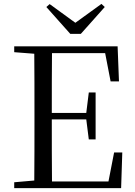

<svg xmlns="http://www.w3.org/2000/svg" viewBox="-20 -966 692 986"><path d="M235 -945 218 -930 341 -792H395L518 -930L501 -946L367 -849ZM548 -548H591L584 -728H53V-698L156 -690C157 -591 157 -491 157 -391V-337C157 -236 157 -137 156 -39L53 -30V0H602L608 -183H566L537 -34H247C246 -133 246 -235 246 -353H423L436 -250H471V-491H436L423 -386H246C246 -495 246 -596 247 -693H520Z"/></svg>

Font: Source Han Serif KR
Style: Regular
Weight: 400
Designer: Ryoko NISHIZUKA 西塚涼子 (kana & ideographs); Frank Grießhammer (Latin, Greek & Cyrillic); Wenlong ZHANG 张文龙 (bopomofo); San
Foundry: Adobe
Version: Version 2.001;hotconv 1.1.0;makeotfexe 2.6.0